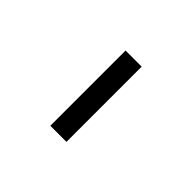

<svg xmlns="http://www.w3.org/2000/svg" viewBox="31 -870 480 480"><g transform="rotate(-45 271.0 -629.5)"><path d="M138 -601V-658H404V-601Z"/></g></svg>

Font: Toshiba Sans
Style: Regular
Weight: 400
Designer: Paul D. Hunt
Foundry: Toshiba Corporation
Version: Version 2.020;PS 2.0;hotconv 1.0.86;makeotf.lib2.5.63406